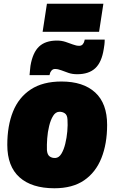

<svg xmlns="http://www.w3.org/2000/svg" viewBox="-20 -997 610 1027"><path d="M271 10Q150 10 84.5 -48.5Q19 -107 19 -222Q19 -324 49.5 -400Q80 -476 144.5 -518.5Q209 -561 309 -561Q425 -561 489 -502.5Q553 -444 553 -329Q553 -228 522.5 -151.5Q492 -75 430 -32.5Q368 10 271 10ZM276 -152Q295 -153 308 -174Q321 -195 329 -227.5Q337 -260 340 -294.5Q343 -329 341 -357Q340 -382 326.5 -391Q313 -400 296 -399Q277 -398 264 -377Q251 -356 243 -323.5Q235 -291 232.5 -256.5Q230 -222 231 -194Q233 -169 246 -160Q259 -151 276 -152ZM138 -595Q139 -609 140.5 -621.5Q142 -634 143 -645Q155 -716 189 -748Q223 -780 285 -780Q309 -780 330.5 -773Q352 -766 370 -759Q388 -752 404 -752Q416 -752 423 -760.5Q430 -769 432 -780Q432 -780 432.5 -782.5Q433 -785 433 -785H540Q540 -771 538.5 -758.5Q537 -746 535 -735Q524 -664 489.5 -632Q455 -600 393 -600Q367 -600 346.5 -607Q326 -614 308 -621Q290 -628 274 -628Q263 -628 255.5 -619.5Q248 -611 246 -600Q246 -600 245.5 -597.5Q245 -595 245 -595ZM208 -827 231 -977H533L510 -827Z"/></svg>

Font: Georama Black
Style: Italic
Weight: 900
Italic angle: -9°
Designer: Jean-Baptiste Levee
Foundry: Production Type
Version: Version 1.000